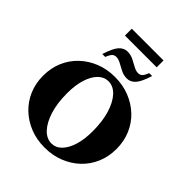

<svg xmlns="http://www.w3.org/2000/svg" viewBox="-266 -1141 1308 1308"><g transform="rotate(45 388.5 -486.5)"><path d="M388 10Q312 10 248 -15.5Q184 -41 136 -86.5Q88 -132 61.5 -194Q35 -256 35 -330Q35 -404 61.5 -466Q88 -528 136 -573.5Q184 -619 248 -644.5Q312 -670 388 -670Q464 -670 528.5 -644.5Q593 -619 641 -573.5Q689 -528 715.5 -466Q742 -404 742 -330Q742 -256 715.5 -194Q689 -132 641 -86.5Q593 -41 528.5 -15.5Q464 10 388 10ZM401 -43Q443 -43 474.5 -75Q506 -107 524 -164.5Q542 -222 542 -301Q542 -397 520 -468Q498 -539 461 -578.5Q424 -618 377 -618Q336 -618 304 -586.5Q272 -555 253.5 -497.5Q235 -440 235 -361Q235 -265 257.5 -193.5Q280 -122 317.5 -82.5Q355 -43 401 -43ZM216 -719Q240 -796 266 -824.5Q292 -853 326 -853Q357 -853 384 -839.5Q411 -826 435 -812.5Q459 -799 481 -799Q496 -799 508 -808.5Q520 -818 534 -853H562Q538 -776 512 -747.5Q486 -719 452 -719Q421 -719 394 -732.5Q367 -746 343 -759.5Q319 -773 297 -773Q282 -773 270 -763.5Q258 -754 244 -719ZM236 -917V-983H542V-917Z"/></g></svg>

Font: Spectral SC ExtraBold
Style: Regular
Weight: 800
Designer: Jean-Baptiste Levee
Foundry: Production Type
Version: Version 2.001